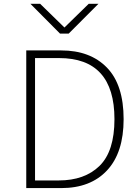

<svg xmlns="http://www.w3.org/2000/svg" viewBox="-20 -962 700 982"><path d="M114.3 0V-704.1H293Q441.4 -704.1 526.9 -616.2Q612.3 -528.3 612.3 -352.5Q612.3 -181.6 527.8 -90.8Q443.4 0 293 0ZM159.2 -39.1H280.3Q413.1 -39.1 489.3 -113.8Q565.4 -188.5 565.4 -352.5Q565.4 -665 282.2 -665H159.2ZM135.7 -942.4H185.5L309.6 -821.3L433.6 -942.4H483.4L331.1 -790H287.1Z"/></svg>

Font: Gothic A1 ExtraLight
Style: Regular
Weight: 275
Designer: HanYang I&C Co.,Ltd.
Foundry: HanYang I&C Co.,Ltd.
Version: Version 2.50